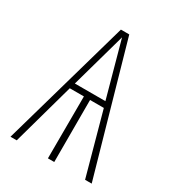

<svg xmlns="http://www.w3.org/2000/svg" viewBox="-166 -784 811 885"><g transform="rotate(30 240.0 -341.0)"><path d="M420.9 0 330.1 -330.1H256.8V0H223.1L224.1 -330.1H148.9L57.1 0H23.9L217.8 -682.1H262.2L456.1 0ZM158.2 -360.8H320.8L240.2 -653.8Z"/></g></svg>

Font: Fira Sans Compressed UltraLight
Style: Regular
Weight: 200
Width: 1
Designer: Carrois Corporate & Edenspiekermann AG
Foundry: Carrois Corporate GbR & Edenspiekermann AG
Version: Version 4.203;PS 004.203;hotconv 1.0.88;makeotf.lib2.5.64775